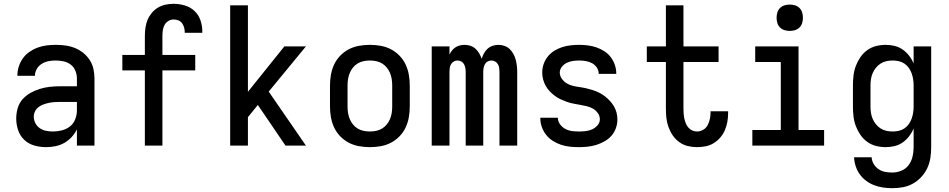

<svg xmlns="http://www.w3.org/2000/svg" viewBox="-20 -763 4972 1006"><path d="M221 8Q190 8 160 -0.5Q130 -9 107.5 -30Q85 -51 75 -81Q65 -111 65 -142Q65 -169 72.5 -195.5Q80 -222 97.5 -242Q115 -262 138.5 -275.5Q162 -289 188 -297Q214 -305 240.5 -308Q267 -311 294 -311H383V-352Q383 -372 375 -392Q367 -412 350.5 -424.5Q334 -437 313.5 -441.5Q293 -446 272 -446Q253 -446 234.5 -442.5Q216 -439 199.5 -429Q183 -419 173 -402Q163 -385 163 -366H71Q71 -391 78.5 -414.5Q86 -438 100 -457.5Q114 -477 134 -491Q154 -505 177 -513.5Q200 -522 224 -525Q248 -528 272 -528Q298 -528 323.5 -524.5Q349 -521 372.5 -511.5Q396 -502 416 -486Q436 -470 450 -448.5Q464 -427 469.5 -402Q475 -377 475 -352V0H383V-85Q372 -63 355 -44.5Q338 -26 316.5 -14Q295 -2 270.5 3Q246 8 221 8ZM257 -74Q281 -74 304.5 -80Q328 -86 346.5 -100.5Q365 -115 374 -138Q383 -161 383 -184V-229H294Q279 -229 264.5 -228Q250 -227 236 -224Q222 -221 208 -216Q194 -211 182 -202Q170 -193 163.5 -179.5Q157 -166 157 -152Q157 -134 165.5 -117.5Q174 -101 189 -91Q204 -81 221.5 -77.5Q239 -74 257 -74Z M739 0V-394H621V-475H739V-574Q739 -596 742 -617.5Q745 -639 753 -658.5Q761 -678 775 -695Q789 -712 807.5 -723Q826 -734 847 -738.5Q868 -743 890 -743Q919 -743 948 -734.5Q977 -726 998.5 -706Q1020 -686 1030 -657.5Q1040 -629 1040 -599V-591H948V-595Q948 -607 944.5 -619.5Q941 -632 933.5 -642Q926 -652 914 -656.5Q902 -661 890 -661Q875 -661 862 -653Q849 -645 842 -632Q835 -619 833 -604Q831 -589 831 -574V-475H1003V-394H831V0Z M1476 0 1331 -213 1279 -149V0H1186V-735H1279V-282L1470 -520H1583L1388 -283L1583 0Z M1918 8Q1890 8 1861.5 3Q1833 -2 1808 -15Q1783 -28 1763 -48.5Q1743 -69 1731 -94.5Q1719 -120 1714 -148Q1709 -176 1709 -205V-315Q1709 -344 1714 -372Q1719 -400 1731 -425.5Q1743 -451 1763 -471.5Q1783 -492 1808 -505Q1833 -518 1861.5 -523Q1890 -528 1918 -528Q1946 -528 1974.5 -523Q2003 -518 2028 -505Q2053 -492 2073 -471.5Q2093 -451 2105 -425.5Q2117 -400 2122 -372Q2127 -344 2127 -315V-205Q2127 -176 2122 -148Q2117 -120 2105 -94.5Q2093 -69 2073 -48.5Q2053 -28 2028 -15Q2003 -2 1974.5 3Q1946 8 1918 8ZM1918 -74Q1935 -74 1951.5 -77.5Q1968 -81 1982 -89.5Q1996 -98 2006.5 -111Q2017 -124 2023.5 -139.5Q2030 -155 2032.5 -171.5Q2035 -188 2035 -205V-315Q2035 -332 2032.5 -348.5Q2030 -365 2023.5 -380.5Q2017 -396 2006.5 -409Q1996 -422 1982 -430.5Q1968 -439 1951.5 -442.5Q1935 -446 1918 -446Q1901 -446 1884.5 -442.5Q1868 -439 1854 -430.5Q1840 -422 1829.5 -409Q1819 -396 1812.5 -380.5Q1806 -365 1803.5 -348.5Q1801 -332 1801 -315V-205Q1801 -188 1803.5 -171.5Q1806 -155 1812.5 -139.5Q1819 -124 1829.5 -111Q1840 -98 1854 -89.5Q1868 -81 1884.5 -77.5Q1901 -74 1918 -74Z M2242 0V-520H2335V-477Q2340 -488 2348 -498Q2356 -508 2366.5 -515Q2377 -522 2389.5 -525Q2402 -528 2414 -528Q2430 -528 2445 -523Q2460 -518 2471.5 -507.5Q2483 -497 2491 -483Q2499 -469 2504 -455Q2508 -469 2515.5 -483Q2523 -497 2534.5 -507.5Q2546 -518 2561 -523Q2576 -528 2592 -528Q2608 -528 2623.5 -522.5Q2639 -517 2650.5 -506Q2662 -495 2670 -480.5Q2678 -466 2682 -450.5Q2686 -435 2688 -419Q2690 -403 2690 -387V0H2597V-387Q2597 -397 2595.5 -407.5Q2594 -418 2588.5 -427Q2583 -436 2574 -441Q2565 -446 2555 -446Q2544 -446 2535 -441Q2526 -436 2521 -427Q2516 -418 2514 -407.5Q2512 -397 2512 -387V0H2420V-387Q2420 -397 2418 -407.5Q2416 -418 2411 -427Q2406 -436 2397 -441Q2388 -446 2377 -446Q2367 -446 2358 -441Q2349 -436 2343.5 -427Q2338 -418 2336.5 -407.5Q2335 -397 2335 -387V0Z M3013 8Q2989 8 2965.5 5.5Q2942 3 2919.5 -4.5Q2897 -12 2876.5 -25Q2856 -38 2841.5 -56.5Q2827 -75 2819 -97.5Q2811 -120 2811 -144V-146H2903Q2903 -127 2914.5 -111.5Q2926 -96 2942 -87.5Q2958 -79 2976 -76.5Q2994 -74 3013 -74Q3030 -74 3048 -76Q3066 -78 3082 -85Q3098 -92 3110.5 -106Q3123 -120 3123 -138Q3123 -156 3112 -171Q3101 -186 3085.5 -194.5Q3070 -203 3052.5 -207Q3035 -211 3017.5 -214Q3000 -217 2982.5 -220.5Q2965 -224 2948.5 -230Q2932 -236 2916 -243.5Q2900 -251 2885.5 -262Q2871 -273 2859 -286Q2847 -299 2838.5 -314.5Q2830 -330 2825.5 -347.5Q2821 -365 2821 -383Q2821 -406 2828.5 -427.5Q2836 -449 2850.5 -467Q2865 -485 2884.5 -497Q2904 -509 2925.5 -516Q2947 -523 2970 -525.5Q2993 -528 3015 -528Q3038 -528 3061 -525Q3084 -522 3105.5 -514.5Q3127 -507 3146.5 -494.5Q3166 -482 3180 -463.5Q3194 -445 3201.5 -423Q3209 -401 3209 -378V-376H3117V-377Q3117 -394 3107 -409Q3097 -424 3082 -432Q3067 -440 3049.5 -443Q3032 -446 3015 -446Q2998 -446 2981.5 -443.5Q2965 -441 2950 -434Q2935 -427 2924 -413Q2913 -399 2913 -383Q2913 -365 2924 -350Q2935 -335 2950 -326Q2965 -317 2982.5 -313Q3000 -309 3018 -306.5Q3036 -304 3053 -300Q3070 -296 3087 -290.5Q3104 -285 3120 -277Q3136 -269 3150 -258Q3164 -247 3176 -234Q3188 -221 3197 -205.5Q3206 -190 3210.5 -172.5Q3215 -155 3215 -137Q3215 -114 3207 -91.5Q3199 -69 3183.5 -51.5Q3168 -34 3147.5 -22.5Q3127 -11 3105 -4Q3083 3 3059.5 5.5Q3036 8 3013 8Z M3632 8Q3607 8 3583 2Q3559 -4 3539 -18.5Q3519 -33 3505 -53.5Q3491 -74 3482.5 -97.5Q3474 -121 3471.5 -145.5Q3469 -170 3469 -195V-438H3369V-520H3469V-735H3561V-520H3745V-438H3561V-195Q3561 -182 3562 -168.5Q3563 -155 3565.5 -142.5Q3568 -130 3573 -117.5Q3578 -105 3586.5 -95Q3595 -85 3607 -79.5Q3619 -74 3632 -74Q3649 -74 3664.5 -83Q3680 -92 3688 -107.5Q3696 -123 3699.5 -140Q3703 -157 3703 -174V-180H3795V-170Q3795 -147 3791 -124.5Q3787 -102 3778 -81Q3769 -60 3754 -42.5Q3739 -25 3719.5 -13Q3700 -1 3677.5 3.5Q3655 8 3632 8Z M3922 0V-82H4071V-438H3937V-520H4164V-82H4298V0ZM4118 -601Q4104 -601 4090.5 -605Q4077 -609 4067 -619Q4057 -629 4053 -642.5Q4049 -656 4049 -670Q4049 -684 4053 -697.5Q4057 -711 4067 -721Q4077 -731 4090.5 -735Q4104 -739 4118 -739Q4132 -739 4145.5 -735Q4159 -731 4169 -721Q4179 -711 4183 -697.5Q4187 -684 4187 -670Q4187 -656 4183 -642.5Q4179 -629 4169 -619Q4159 -609 4145.5 -605Q4132 -601 4118 -601Z M4655 223Q4631 223 4607 219.5Q4583 216 4560.5 207.5Q4538 199 4518.5 184.5Q4499 170 4485 150.5Q4471 131 4463.5 108Q4456 85 4455 61H4547Q4548 80 4558 96.5Q4568 113 4583.5 123.5Q4599 134 4617.5 137.5Q4636 141 4655 141Q4679 141 4702.5 131.5Q4726 122 4740.5 102.5Q4755 83 4761 59Q4767 35 4767 10V-90Q4758 -68 4743.5 -49Q4729 -30 4709.5 -16.5Q4690 -3 4667 2.5Q4644 8 4621 8Q4595 8 4569.5 1.5Q4544 -5 4523 -20.5Q4502 -36 4487.5 -57.5Q4473 -79 4464 -103Q4455 -127 4452 -153Q4449 -179 4449 -205V-315Q4449 -341 4452 -367Q4455 -393 4464 -417Q4473 -441 4487.5 -462.5Q4502 -484 4523 -499.5Q4544 -515 4569.5 -521.5Q4595 -528 4621 -528Q4644 -528 4667 -522.5Q4690 -517 4709.5 -503.5Q4729 -490 4743.5 -471Q4758 -452 4767 -430V-520H4859V10Q4859 38 4854.5 66Q4850 94 4838 119Q4826 144 4806.5 165Q4787 186 4762.5 199.5Q4738 213 4710.5 218Q4683 223 4655 223ZM4657 -74Q4673 -74 4689 -77.5Q4705 -81 4718.5 -90Q4732 -99 4741.5 -112.5Q4751 -126 4756.5 -141Q4762 -156 4764.5 -172.5Q4767 -189 4767 -205V-315Q4767 -331 4764.5 -347.5Q4762 -364 4756.5 -379Q4751 -394 4741.5 -407.5Q4732 -421 4718.5 -430Q4705 -439 4689 -442.5Q4673 -446 4657 -446Q4641 -446 4624.5 -442.5Q4608 -439 4594 -430Q4580 -421 4569.5 -408Q4559 -395 4552.5 -380Q4546 -365 4543.5 -348.5Q4541 -332 4541 -315V-205Q4541 -188 4543.5 -171.5Q4546 -155 4552.5 -140Q4559 -125 4569.5 -112Q4580 -99 4594 -90Q4608 -81 4624.5 -77.5Q4641 -74 4657 -74Z"/></svg>

Font: Iosevka Semi-Condensed Medium
Style: Regular
Weight: 500
Monospace: yes
Designer: Belleve Invis
Foundry: Belleve Invis
Version: Version 27.3.5